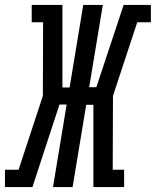

<svg xmlns="http://www.w3.org/2000/svg" viewBox="-60 -755 629 775"><path d="M-40 0V-70H15L113 -368L114 -665H68V-735H192V-402H221L276 -735H355L300 -403H329L439 -735H549V-665H494L396 -368L395 -70H441V0H317V-332H288L233 0H154L209 -333H180L71 0Z"/></svg>

Font: Iosevka Slab
Style: Italic
Weight: 400
Italic angle: -9°
Monospace: yes
Designer: Belleve Invis
Foundry: Belleve Invis
Version: Version 11.1.0; ttfautohint (v1.8.3)